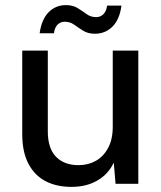

<svg xmlns="http://www.w3.org/2000/svg" viewBox="-20 -719 631 751"><path d="M260 12Q201 12 158 -10.5Q115 -33 91 -79Q67 -125 67 -194V-521H167V-205Q167 -139 199 -106Q231 -73 287 -73Q325 -73 355 -90Q385 -107 403 -140.5Q421 -174 421 -223V-521H521V0H432L425 -83Q404 -38 361 -13Q318 12 260 12ZM351 -587Q324 -587 305 -599Q286 -611 270 -622.5Q254 -634 233 -634Q217 -634 205.5 -623Q194 -612 191 -589H135Q143 -644 170.5 -671.5Q198 -699 238 -699Q265 -699 283.5 -687.5Q302 -676 318.5 -664Q335 -652 356 -652Q373 -652 384.5 -663.5Q396 -675 399 -697H455Q448 -643 420 -615Q392 -587 351 -587Z"/></svg>

Font: DM Sans 10pt Medium
Style: Regular
Weight: 500
Version: Version 4.004;gftools[0.9.30]